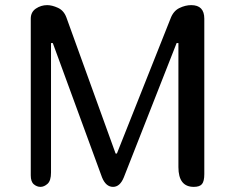

<svg xmlns="http://www.w3.org/2000/svg" viewBox="-20 -729 917 749"><path d="M736 0Q676 0 676 -77V-561H669L463 -37Q448 0 421 0Q393 0 378 -37L186 -561H179V-56Q179 -24 165.5 -12Q152 0 138 0Q124 0 112 -10Q100 -20 100 -45V-656Q100 -682 120 -695.5Q140 -709 164 -709Q183 -709 206 -698.5Q229 -688 239 -661L431 -130H436L645 -656Q656 -686 679.5 -697.5Q703 -709 726 -709Q777 -709 777 -656V-50Q777 -22 768 -11Q759 0 736 0Z"/></svg>

Font: Marmelad
Style: Regular
Weight: 400
Designer: Manvel Shmavonyan
Foundry: Cyreal
Version: Version 1.110; ttfautohint (v1.8.4.7-5d5b)